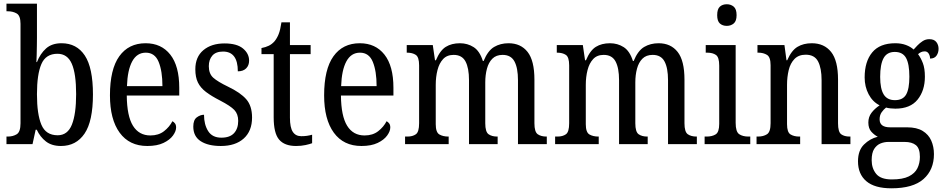

<svg xmlns="http://www.w3.org/2000/svg" viewBox="-20 -780 5108 1039"><path d="M310 10Q260 10 228.5 -14.5Q197 -39 179 -78H173L156 0H15V-41H22Q50 -41 70.5 -53.5Q91 -66 91 -113V-651Q91 -695 70.5 -707Q50 -719 22 -719H15V-760H180V-575Q180 -557 179.5 -532Q179 -507 178.5 -482.5Q178 -458 177 -444H180Q198 -490 229.5 -518Q261 -546 313 -546Q395 -546 439 -479.5Q483 -413 483 -269Q483 -124 437.5 -57Q392 10 310 10ZM292 -48Q346 -48 369 -105.5Q392 -163 392 -271Q392 -381 368.5 -435Q345 -489 291 -489Q228 -489 204 -433.5Q180 -378 180 -270Q180 -162 204 -105Q228 -48 292 -48Z M777 10Q680 10 627.5 -62Q575 -134 575 -264Q575 -405 625.5 -475.5Q676 -546 768 -546Q853 -546 901.5 -484.5Q950 -423 950 -305V-263H666Q667 -152 699.5 -99.5Q732 -47 794 -47Q838 -47 867.5 -70Q897 -93 913 -124Q921 -120 927 -112Q933 -104 933 -90Q933 -70 916 -46.5Q899 -23 864.5 -6.5Q830 10 777 10ZM859 -314Q859 -395 838.5 -445Q818 -495 769 -495Q721 -495 695.5 -448Q670 -401 667 -314Z M1175 10Q1106 10 1066 -16Q1026 -42 1026 -95Q1026 -131 1045 -145Q1064 -159 1084 -159Q1084 -106 1106.5 -70.5Q1129 -35 1178 -35Q1224 -35 1246.5 -59.5Q1269 -84 1269 -126Q1269 -163 1248 -185Q1227 -207 1171 -236Q1124 -260 1094.5 -282.5Q1065 -305 1051 -333.5Q1037 -362 1037 -405Q1037 -472 1080.5 -508.5Q1124 -545 1195 -545Q1262 -545 1295 -517.5Q1328 -490 1328 -452Q1328 -426 1312 -410Q1296 -394 1267 -394Q1267 -501 1187 -501Q1148 -501 1129 -479Q1110 -457 1110 -422Q1110 -381 1134 -359.5Q1158 -338 1214 -311Q1281 -279 1312.5 -243Q1344 -207 1344 -144Q1344 -71 1299 -30.5Q1254 10 1175 10Z M1582 10Q1520 10 1490.5 -24.5Q1461 -59 1461 -145V-487H1395V-520Q1417 -524 1434.5 -532.5Q1452 -541 1466 -557Q1479 -573 1488 -595.5Q1497 -618 1503 -659H1549V-536H1661V-487H1549V-143Q1549 -90 1564.5 -66.5Q1580 -43 1610 -43Q1627 -43 1641 -45Q1655 -47 1669 -51V-5Q1656 0 1633 5Q1610 10 1582 10Z M1936 10Q1839 10 1786.5 -62Q1734 -134 1734 -264Q1734 -405 1784.5 -475.5Q1835 -546 1927 -546Q2012 -546 2060.5 -484.5Q2109 -423 2109 -305V-263H1825Q1826 -152 1858.5 -99.5Q1891 -47 1953 -47Q1997 -47 2026.5 -70Q2056 -93 2072 -124Q2080 -120 2086 -112Q2092 -104 2092 -90Q2092 -70 2075 -46.5Q2058 -23 2023.5 -6.5Q1989 10 1936 10ZM2018 -314Q2018 -395 1997.5 -445Q1977 -495 1928 -495Q1880 -495 1854.5 -448Q1829 -401 1826 -314Z M2172 0V-41H2185Q2213 -41 2230.5 -53.5Q2248 -66 2248 -113V-426Q2248 -471 2230 -483Q2212 -495 2183 -495H2181V-536H2322L2334 -454H2339Q2361 -507 2392.5 -526.5Q2424 -546 2469 -546Q2510 -546 2543 -525Q2576 -504 2593 -450H2597Q2620 -506 2654 -526Q2688 -546 2732 -546Q2798 -546 2835 -499Q2872 -452 2872 -349V-113Q2872 -66 2890 -53.5Q2908 -41 2937 -41H2939V0H2783V-346Q2783 -412 2764 -447.5Q2745 -483 2700 -483Q2665 -483 2644.5 -462.5Q2624 -442 2615 -408Q2606 -374 2606 -334V-113Q2606 -66 2624 -53.5Q2642 -41 2670 -41H2673V0H2518V-346Q2518 -412 2499 -447.5Q2480 -483 2435 -483Q2399 -483 2378 -460.5Q2357 -438 2347.5 -401Q2338 -364 2338 -321V-108Q2338 -64 2357.5 -52.5Q2377 -41 2406 -41H2408V0Z M2984 0V-41H2997Q3025 -41 3042.5 -53.5Q3060 -66 3060 -113V-426Q3060 -471 3042 -483Q3024 -495 2995 -495H2993V-536H3134L3146 -454H3151Q3173 -507 3204.5 -526.5Q3236 -546 3281 -546Q3322 -546 3355 -525Q3388 -504 3405 -450H3409Q3432 -506 3466 -526Q3500 -546 3544 -546Q3610 -546 3647 -499Q3684 -452 3684 -349V-113Q3684 -66 3702 -53.5Q3720 -41 3749 -41H3751V0H3595V-346Q3595 -412 3576 -447.5Q3557 -483 3512 -483Q3477 -483 3456.5 -462.5Q3436 -442 3427 -408Q3418 -374 3418 -334V-113Q3418 -66 3436 -53.5Q3454 -41 3482 -41H3485V0H3330V-346Q3330 -412 3311 -447.5Q3292 -483 3247 -483Q3211 -483 3190 -460.5Q3169 -438 3159.5 -401Q3150 -364 3150 -321V-108Q3150 -64 3169.5 -52.5Q3189 -41 3218 -41H3220V0Z M3913 -640Q3890 -640 3875.5 -653Q3861 -666 3861 -698Q3861 -731 3875.5 -744Q3890 -757 3913 -757Q3935 -757 3950.5 -744Q3966 -731 3966 -698Q3966 -666 3950.5 -653Q3935 -640 3913 -640ZM3793 0V-41H3804Q3834 -41 3853 -53Q3872 -65 3872 -110V-425Q3872 -470 3854.5 -482.5Q3837 -495 3807 -495H3799V-536H3961V-115Q3961 -67 3980 -54Q3999 -41 4030 -41H4040V0Z M4074 0V-41H4082Q4111 -41 4130.5 -53.5Q4150 -66 4150 -113V-427Q4150 -471 4130.5 -483Q4111 -495 4084 -495H4079V-536H4225L4236 -454H4240Q4263 -507 4295.5 -526.5Q4328 -546 4373 -546Q4440 -546 4477.5 -499Q4515 -452 4515 -349V-113Q4515 -66 4532 -53.5Q4549 -41 4578 -41H4582V0H4426V-346Q4426 -411 4407 -447.5Q4388 -484 4340 -484Q4302 -484 4279.5 -461Q4257 -438 4248 -400.5Q4239 -363 4239 -321V-108Q4239 -64 4258 -52.5Q4277 -41 4305 -41H4310V0Z M4804 239Q4713 239 4668 200.5Q4623 162 4623 93Q4623 34 4655.5 2Q4688 -30 4730 -40Q4712 -49 4695.5 -67Q4679 -85 4679 -117Q4679 -147 4696 -169.5Q4713 -192 4740 -210Q4702 -229 4680.5 -270Q4659 -311 4659 -361Q4659 -447 4700 -496.5Q4741 -546 4825 -546Q4857 -546 4882.5 -536.5Q4908 -527 4924 -512Q4932 -521 4944.5 -534Q4957 -547 4973 -557.5Q4989 -568 5009 -568Q5035 -568 5047 -552.5Q5059 -537 5059 -516Q5059 -495 5048 -479Q5037 -463 5013 -463Q5013 -478 5005.5 -490Q4998 -502 4984 -502Q4973 -502 4964.5 -498Q4956 -494 4948 -487Q4963 -467 4974 -438.5Q4985 -410 4985 -365Q4985 -290 4945.5 -241Q4906 -192 4825 -192Q4814 -192 4799 -193.5Q4784 -195 4775 -198Q4762 -188 4751 -172.5Q4740 -157 4740 -134Q4740 -91 4797 -91H4889Q4941 -91 4973 -71.5Q5005 -52 5019.5 -19Q5034 14 5034 54Q5034 139 4977.5 189Q4921 239 4804 239ZM4823 -238Q4866 -238 4883.5 -268.5Q4901 -299 4901 -365Q4901 -434 4883 -466.5Q4865 -499 4822 -499Q4780 -499 4761.5 -465.5Q4743 -432 4743 -364Q4743 -300 4762 -269Q4781 -238 4823 -238ZM4806 191Q4865 191 4898 174.5Q4931 158 4944.5 130.5Q4958 103 4958 69Q4958 23 4936.5 5.5Q4915 -12 4875 -12H4788Q4765 -12 4744.5 -3.5Q4724 5 4710.5 26Q4697 47 4697 87Q4697 131 4721.5 161Q4746 191 4806 191Z"/></svg>

Font: Noto Serif Condensed
Style: Regular
Weight: 400
Width: 3
Designer: Monotype Design Team
Foundry: Monotype Imaging Inc.
Version: Version 2.013; ttfautohint (v1.8.4.7-5d5b)